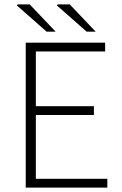

<svg xmlns="http://www.w3.org/2000/svg" viewBox="-20 -853 555 873"><path d="M97 0V-659H458V-619H143V-370H407V-330H143V-40H468V0ZM192 -709 57 -828 60 -833H115L233 -709ZM374 -709 239 -828 242 -833H297L415 -709Z"/></svg>

Font: Source Sans 3 Light
Style: Regular
Weight: 300
Designer: Paul D. Hunt
Foundry: Adobe
Version: Version 3.052;hotconv 1.1.0;makeotfexe 2.6.0